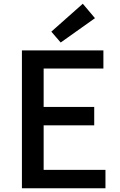

<svg xmlns="http://www.w3.org/2000/svg" viewBox="-20 -1005 640 1025"><path d="M97 -736H532V-639H213V-434H483V-336H213V-98H543V0H97ZM254 -836 422 -985 487 -908 304 -778Z"/></svg>

Font: Noto Sans S Chinese Medium
Style: Regular
Weight: 500
Designer: Ryoko NISHIZUKA  (kana & ideographs); Paul D. Hunt (Latin, Greek & Cyrillic); Wenlong ZHANG  (bopomofo); Sandoll Communi
Foundry: Adobe Systems Incorporated
Version: Version 1.000;PS 1;hotconv 1.0.78;makeotf.lib2.5.61930